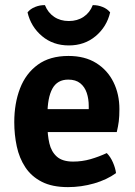

<svg xmlns="http://www.w3.org/2000/svg" viewBox="-20 -734 538 767"><path d="M119.5 -206.5V-298H334.5V-310.5Q334.5 -339 326.5 -363Q318.5 -387 300.5 -401.5Q282.5 -416 252.5 -416Q209 -416 189.2 -379.8Q169.5 -343.5 169.5 -275V-235.5Q169.5 -195 177.2 -161.5Q185 -128 207.2 -108.2Q229.5 -88.5 272 -88.5Q308 -88.5 341.8 -98.2Q375.5 -108 406.5 -122.5Q421.5 -107.5 431.2 -85Q441 -62.5 443.5 -42.5Q407 -16 355.8 -1.2Q304.5 13.5 251.5 13.5Q188.5 13.5 147 -7.8Q105.5 -29 81.2 -65.8Q57 -102.5 47 -149.2Q37 -196 37 -246Q37 -321 60 -380.8Q83 -440.5 131 -475.5Q179 -510.5 253.5 -510.5Q319 -510.5 364.2 -482.2Q409.5 -454 433.2 -406Q457 -358 457 -298Q457 -269 454.5 -249.2Q452 -229.5 446.5 -206.5ZM420 -684.5Q406.5 -627 362.2 -589.8Q318 -552.5 255 -552.5Q192 -552.5 147.8 -589.8Q103.5 -627 90 -684.5Q101 -698.5 120.2 -706.2Q139.5 -714 159.5 -713.5Q171.5 -683.5 196.2 -666.8Q221 -650 255 -650Q289 -650 314 -666.8Q339 -683.5 350.5 -713.5Q370.5 -714 389.8 -706.2Q409 -698.5 420 -684.5Z"/></svg>

Font: Signika Light SemiBold
Style: Regular
Weight: 600
Version: Version 2.003;gftools[0.9.32]